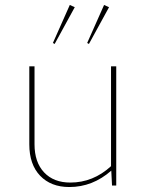

<svg xmlns="http://www.w3.org/2000/svg" viewBox="-20 -747 595 773"><path d="M338 -570 331 -574 399 -727 419 -718ZM200 -570 193 -574 261 -727 281 -718ZM259 6Q185 6 141.5 -39.5Q98 -85 98 -166V-480H119V-166Q119 -94 157.5 -53Q196 -12 263 -12Q355 -12 427 -78V-480H448V0H431L428 -60Q353 6 259 6Z"/></svg>

Font: Cantarell Thin
Style: Regular
Weight: 100
Designer: Dave Crossland, Nikolaus Waxweiler, Florian Fecher, Jacques Le Bailly, Eben Sorkin, Alexei Vanyashin, Alexios Zavras, Em
Version: Version 0.303